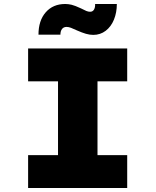

<svg xmlns="http://www.w3.org/2000/svg" viewBox="-20 -943 780 963"><path d="M121 0V-165H271V-535H121V-700H618V-535H469V-165H618V0ZM448 -768Q430 -768 411 -773.5Q392 -779 367 -790Q348 -799 336 -803.5Q324 -808 314 -808Q299 -808 291 -797.5Q283 -787 283 -769H173Q173 -840 209.5 -881.5Q246 -923 307 -923Q323 -923 339.5 -919Q356 -915 386 -901Q403 -892 413 -888Q423 -884 432 -884Q445 -884 451.5 -895Q458 -906 457 -923H566Q566 -880 551.5 -844.5Q537 -809 510 -788.5Q483 -768 448 -768Z"/></svg>

Font: Lexend Exa ExtraBold
Style: Regular
Weight: 800
Designer: Bonnie Shaver-Troup, Thomas Jockin
Foundry: Lexend
Version: Version 1.007